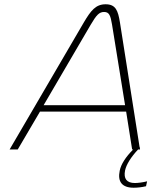

<svg xmlns="http://www.w3.org/2000/svg" viewBox="-20 -699 708 898"><path d="M372 -594 25 0H63L167 -177H570L598 0H603C568 35 546 69 540 99C529 151 551 179 605 179C622 179 643 177 663 172L668 149C649 154 625 157 611 157C573 157 557 137 565 98C571 70 593 35 626 0H635L634 -9L635 -10H633L541 -594C532 -650 521 -679 474 -679C428 -679 405 -650 372 -594ZM184 -207 404 -583C431 -629 444 -643 467 -643C491 -643 497 -626 504 -584L565 -207Z"/></svg>

Font: LT Wave Text Thin Italic
Style: Regular
Weight: 100
Designer: Daniel Lyons
Version: Version 2.5 (Glyphs App)